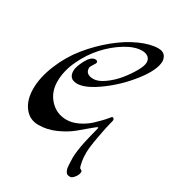

<svg xmlns="http://www.w3.org/2000/svg" viewBox="-244 -954 1147 1287"><g transform="rotate(30 330.0 -310.0)"><path d="M174 -417Q174 -448 202.5 -502Q231 -556 264 -556Q283 -556 283 -541Q283 -536 269 -515.5Q255 -495 255 -485Q255 -435 317 -435Q353 -435 399.5 -468Q446 -501 483 -546Q520 -591 546 -637Q572 -683 572 -708.5Q572 -734 554.5 -748.5Q537 -763 507 -763Q450 -763 381 -721Q312 -679 254 -615Q196 -551 156.5 -467Q117 -383 117 -301Q117 -219 168.5 -163.5Q220 -108 297 -108Q339 -108 383.5 -129Q428 -150 464 -182Q517 -232 545 -267Q552 -278 557.5 -278Q563 -278 567 -273.5Q571 -269 571 -262.5Q571 -256 563.5 -229.5Q556 -203 539.5 -113.5Q523 -24 523 16.5Q523 57 528 82Q535 122 542 129Q543 130 548 132Q559 137 559 145Q559 167 541.5 189Q524 211 510 211Q496 211 489 208Q482 205 477.5 198Q473 191 470 184Q467 177 465.5 165.5Q464 154 463.5 146Q463 138 462.5 124Q462 110 461.5 91.5Q461 73 466 34.5Q471 -4 478.5 -37.5Q486 -71 493 -99.5Q500 -128 505 -146.5Q510 -165 510 -167.5Q510 -170 505.5 -170Q501 -170 467 -141Q433 -112 390.5 -77Q348 -42 283.5 -13Q219 16 151 16Q83 16 42 -38Q1 -92 1 -179Q1 -266 42.5 -367.5Q84 -469 150 -550Q216 -631 295 -695.5Q374 -760 453.5 -795.5Q533 -831 593.5 -831Q654 -831 660 -770Q660 -703 582.5 -602.5Q505 -502 403.5 -427.5Q302 -353 238 -353Q174 -353 174 -417Z"/></g></svg>

Font: Dr Sugiyama
Style: Regular
Weight: 400
Designer: Alejandro Paul
Foundry: Alejandro Paul
Version: Version 1.000